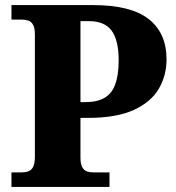

<svg xmlns="http://www.w3.org/2000/svg" viewBox="-20 -734 691 754"><path d="M25 0V-57H66Q80 -57 92 -61.5Q104 -66 110.5 -79.5Q117 -93 117 -120V-599Q117 -624 110 -636.5Q103 -649 91.5 -653Q80 -657 68 -657H25V-714H346Q494 -714 564 -659Q634 -604 634 -501Q634 -438 604 -386Q574 -334 506 -302.5Q438 -271 324 -271H296V-115Q296 -90 303 -77.5Q310 -65 321 -61Q332 -57 346 -57H410V0ZM315 -333Q361 -333 390 -349.5Q419 -366 432.5 -402.5Q446 -439 446 -497Q446 -576 418.5 -613.5Q391 -651 329 -651H296V-333Z"/></svg>

Font: Noto Serif Tibetan ExtraBold
Style: Regular
Weight: 800
Version: Version 2.103